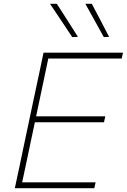

<svg xmlns="http://www.w3.org/2000/svg" viewBox="-20 -990 667 1010"><path d="M58 0Q71 -61 83 -117Q94.5 -173 108.5 -238.5L158 -472Q172.5 -539.5 184.5 -596.2Q196.5 -653 209 -713H627L620 -682H234Q223 -629.5 212.5 -579.5Q202 -529.5 190 -473L170 -378H534L527 -347H163.5L141 -241Q129 -184.5 118.5 -134Q107.5 -83.5 96.5 -31H483L476 0ZM360 -795Q330.5 -839 302 -882Q272.5 -926 243 -970H279Q306.5 -927.5 334.5 -883.5Q362.5 -839.5 390 -796ZM526 -795Q501.5 -839.5 477 -883.5Q452.5 -927.5 429 -970H463Q485.5 -927.5 508.5 -883.5Q531 -839.5 554 -796Z"/></svg>

Font: Heraclito Thin
Style: Italic
Weight: 100
Italic angle: -12°
Designer: Kostas Bartsokas (font) & Cristiano Sobral (main changes)
Foundry: Kostas Bartsokas (font) & Cristiano Sobral (main changes)
Version: Version 1.00;July 8, 2020;FontCreator 13.0.0.2655 64-bit